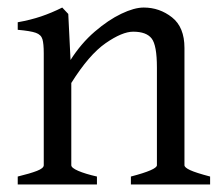

<svg xmlns="http://www.w3.org/2000/svg" viewBox="-20 -489 592 509"><path d="M327 0V-21Q396 -39 396 -51V-310Q396 -369 382 -387Q368 -405 333 -405Q304 -405 260 -374.5Q216 -344 169 -269V-51Q169 -44 187.5 -36Q206 -28 237 -21V0H27V-21Q60 -29 78 -36Q96 -43 96 -51V-348Q96 -373 92.5 -385Q89 -397 75 -402Q61 -407 27 -410V-430Q61 -436 89 -445.5Q117 -455 145 -469L161 -452L167 -330Q195 -374 231 -405Q267 -436 301.5 -452.5Q336 -469 361 -469Q403 -469 436 -443Q469 -417 469 -362V-51Q469 -45 484 -38Q499 -31 537 -21V0Z"/></svg>

Font: ChillKai
Style: Regular
Weight: 400
Designer: ChillType
Foundry: 寒蝉字型
Version: Version 2.000